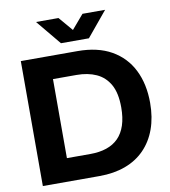

<svg xmlns="http://www.w3.org/2000/svg" viewBox="-98 -1019 977 1103"><g transform="rotate(-10 390.0 -467.5)"><path d="M62 0V-729H392Q510 -729 590 -683.5Q670 -638 711 -556Q752 -474 752 -364Q752 -279 727.5 -211.5Q703 -144 656.5 -96.5Q610 -49 543.5 -24.5Q477 0 393 0ZM226 -134H363Q416 -134 457.5 -148Q499 -162 527 -190.5Q555 -219 569.5 -263Q584 -307 584 -367Q584 -451 556 -500.5Q528 -550 478.5 -572.5Q429 -595 363 -595H226ZM307 -790 187 -935H318L388 -853L458 -935H590L470 -790Z"/></g></svg>

Font: Mona Sans SemiExpanded
Style: Bold
Weight: 700
Width: 6
Designer: Deni Anggara
Foundry: GitHub
Version: Version 2.000